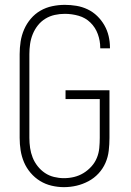

<svg xmlns="http://www.w3.org/2000/svg" viewBox="-20 -763 540 791"><path d="M243 8Q218 8 192.5 2Q167 -4 145 -17.5Q123 -31 106 -51Q89 -71 79 -94.5Q69 -118 65 -143.5Q61 -169 61 -195V-540Q61 -566 65 -592Q69 -618 79.5 -642Q90 -666 107 -686Q124 -706 146.5 -719Q169 -732 195 -737.5Q221 -743 247 -743Q271 -743 295 -739Q319 -735 341 -724.5Q363 -714 380.5 -697Q398 -680 410 -659Q422 -638 427.5 -614.5Q433 -591 433 -567V-564H393V-566Q393 -595 383 -622.5Q373 -650 352.5 -670Q332 -690 304 -698Q276 -706 247 -706Q226 -706 205.5 -701.5Q185 -697 167 -686Q149 -675 136 -658.5Q123 -642 115 -622.5Q107 -603 104 -582Q101 -561 101 -540V-195Q101 -174 104 -153.5Q107 -133 114.5 -114Q122 -95 135 -78.5Q148 -62 165 -50.5Q182 -39 202.5 -34Q223 -29 243 -29Q265 -29 285.5 -34Q306 -39 324 -50Q342 -61 356.5 -77Q371 -93 379 -112.5Q387 -132 389 -153Q391 -174 391 -195V-355H250V-391H431V-195Q431 -169 428 -142.5Q425 -116 414.5 -92Q404 -68 386 -48.5Q368 -29 344.5 -16.5Q321 -4 295.5 2Q270 8 243 8Z"/></svg>

Font: Iosevka SS18 Extralight
Style: Regular
Weight: 200
Monospace: yes
Designer: Belleve Invis
Foundry: Belleve Invis
Version: Version 25.1.1; ttfautohint (v1.8.4)